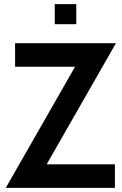

<svg xmlns="http://www.w3.org/2000/svg" viewBox="-20 -909 588 929"><path d="M8 0 366 -626 388 -586H53V-700H541L183 -74L161 -114H536V0ZM245 -792V-889H349V-792Z"/></svg>

Font: Cabin VF Beta
Style: Regular
Weight: 400
Designer: Pablo Impallari
Foundry: Pablo Impallari. http://www.impallari.com Igino Marini. http://www.ikern.com
Version: Version 2.200